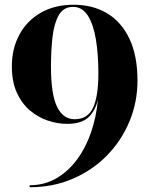

<svg xmlns="http://www.w3.org/2000/svg" viewBox="-20 -780 650 810"><path d="M30 -500Q30 -575 61.8 -633.8Q93.5 -692.5 152 -726.2Q210.5 -760 291 -760Q371.5 -760 432 -723.8Q492.5 -687.5 526.2 -616.2Q560 -545 560 -440Q560 -349 526.2 -267.8Q492.5 -186.5 431.2 -124Q370 -61.5 286.8 -25.8Q203.5 10 105 10V1.5Q167 1.5 217.2 -27.5Q267.5 -56.5 304.8 -106.8Q342 -157 364.2 -222Q386.5 -287 393 -359Q381.5 -311 352 -284.2Q322.5 -257.5 264 -257.5Q222.5 -257.5 181 -271.5Q139.5 -285.5 105.2 -315Q71 -344.5 50.5 -390.2Q30 -436 30 -500ZM195 -500Q195 -382 220.8 -329.5Q246.5 -277 294.5 -277Q350 -277 372.5 -325.2Q395 -373.5 395 -470Q395 -548.5 384.8 -612.2Q374.5 -676 351 -713.5Q327.5 -751 288 -751Q248.5 -751 228.5 -716.8Q208.5 -682.5 201.8 -625.5Q195 -568.5 195 -500Z"/></svg>

Font: Bodoni* 24pt
Style: Bold
Weight: 700
Version: Version 2.3